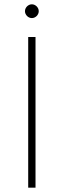

<svg xmlns="http://www.w3.org/2000/svg" viewBox="-20 -872 295 892"><path d="M111 0H145V-700H111ZM128 -788C145 -788 160 -803 160 -820C160 -837 145 -852 128 -852C111 -852 96 -837 96 -820C96 -803 111 -788 128 -788Z"/></svg>

Font: Chess Sans ExtraLight
Style: Regular
Weight: 275
Designer: Wolf Bōese
Foundry: Wolf Bōese
Version: Version 7.223;Glyphs 3.3 (3306)